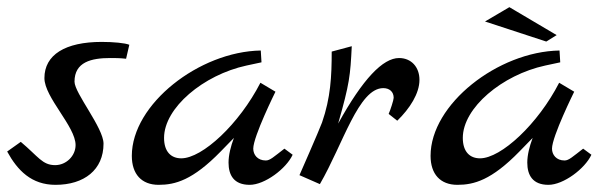

<svg xmlns="http://www.w3.org/2000/svg" viewBox="-24 -516 1688 536"><path d="M337 -391C325 -396 292 -399 260 -399C158 -399 100 -363 100 -298C100 -244 187 -163 187 -111C187 -81 161 -55 130 -55C94 -55 83 -79 34 -120L-4 -93C25 -40 64 0 131 0C211 0 265 -42 265 -115C265 -159 184 -256 184 -288C184 -343 231 -354 284 -354C296 -354 311 -354 328 -352Z M770 -101C740 -78 730 -68 718 -68C695 -68 683 -84 683 -101C683 -135 745 -260 745 -260L703 -285C644 -170 541 -74 482 -74C454 -74 434 -92 434 -131C434 -215 544 -307 664 -333L706 -342L704 -375C532 -372 344 -225 344 -81C344 -30 371 0 419 0C465 0 514 -13 592 -93L629 -131C620 -107 614 -83 614 -62C614 -27 629 0 673 0C715 0 775 -45 793 -84Z M1090 -354C1045 -354 989 -296 920 -171C952 -283 954 -305 958 -387L902 -372C902 -303 899 -243 875 -174C867 -152 812 -27 812 -27L869 -2C934 -114 977 -270 1046 -270C1063 -270 1075 -260 1075 -243C1075 -237 1066 -209 1061 -198L1085 -179C1120 -213 1147 -255 1147 -293C1147 -329 1124 -354 1090 -354Z M1604 -101C1574 -78 1564 -68 1552 -68C1529 -68 1517 -84 1517 -101C1517 -135 1579 -260 1579 -260L1537 -285C1478 -170 1375 -74 1316 -74C1288 -74 1268 -92 1268 -131C1268 -215 1378 -307 1498 -333L1540 -342L1538 -375C1366 -372 1178 -225 1178 -81C1178 -30 1205 0 1253 0C1299 0 1348 -13 1426 -93L1463 -131C1454 -107 1448 -83 1448 -62C1448 -27 1463 0 1507 0C1549 0 1609 -45 1627 -84ZM1501 -400 1530 -418 1398 -496 1330 -456Z"/></svg>

Font: Marck Script
Style: Regular
Weight: 400
Designer: Denis Masharov, Marck Fogel
Foundry: Denis Masharov
Version: Version 1.002